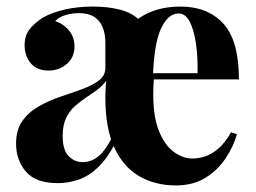

<svg xmlns="http://www.w3.org/2000/svg" viewBox="-20 -551 781 585"><path d="M156 7Q89 7 59 -28Q29 -63 29 -113Q29 -156 48.5 -183Q68 -210 99 -227.5Q130 -245 164.5 -256.5Q199 -268 230.5 -279.5Q262 -291 281.5 -306Q301 -321 301 -344V-422Q301 -448 292.5 -468.5Q284 -489 266.5 -500Q249 -511 221 -511Q201 -511 181 -505.5Q161 -500 148 -487Q176 -477 191.5 -456.5Q207 -436 207 -410Q207 -376 183.5 -356Q160 -336 128 -336Q92 -336 73.5 -358.5Q55 -381 55 -413Q55 -442 69.5 -461Q84 -480 110 -497Q138 -513 177.5 -522Q217 -531 263 -531Q309 -531 346 -521.5Q383 -512 408 -487Q431 -464 437.5 -430Q444 -396 444 -346L333 -118Q307 -68 278.5 -41Q250 -14 219 -3.5Q188 7 156 7ZM232 -57Q256 -57 277 -72.5Q298 -88 318 -126L305 -307Q294 -291 277.5 -278.5Q261 -266 242.5 -254Q224 -242 207.5 -227Q191 -212 181 -190.5Q171 -169 171 -137Q171 -94 189 -75.5Q207 -57 232 -57ZM516 14Q453 14 404.5 -14Q356 -42 328.5 -101Q301 -160 301 -253Q301 -337 327.5 -399.5Q354 -462 405 -496.5Q456 -531 530 -531Q613 -531 660.5 -479Q708 -427 708 -309H403L401 -328H582Q583 -377 577 -418.5Q571 -460 558 -485Q545 -510 524 -510Q493 -510 471.5 -466Q450 -422 446 -320L449 -314Q448 -302 447.5 -289Q447 -276 447 -262Q447 -193 465 -150Q483 -107 510.5 -87.5Q538 -68 566 -68Q585 -68 605 -74.5Q625 -81 645.5 -98.5Q666 -116 684 -148L702 -142Q691 -104 667 -68Q643 -32 605.5 -9Q568 14 516 14Z"/></svg>

Font: Playfair Display
Style: Bold
Weight: 700
Designer: Claus Eggers Sørensen
Foundry: Claus Eggers Sørensen
Version: Version 1.203